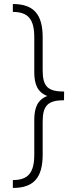

<svg xmlns="http://www.w3.org/2000/svg" viewBox="-20 -785 390 949"><path d="M296.4 -289.6 296.9 -332.5C215.8 -332.5 190.9 -357.9 190.9 -438V-600.1C190.9 -712.4 148.4 -765.1 43.5 -765.1V-726.1C120.6 -726.1 149.4 -688.5 149.4 -600.1V-428.2C149.4 -368.2 165.5 -329.1 213.9 -310.5C165.5 -292 149.4 -252.4 149.4 -192.4V-21C149.4 67.4 120.6 105 43.5 105V144C148.4 144 190.9 91.3 190.9 -21V-183.1C190.9 -262.7 215.8 -289.1 296.4 -289.6Z"/></svg>

Font: Raveo Display Display ExLight
Style: Regular
Weight: 200
Designer: Jakub Foglar, Rasmus Andersson (Inter)
Foundry: Jakubfoglar.com
Version: Version 1.100;Glyphs 3.2.3 (3260)